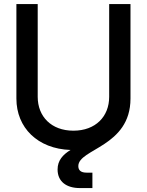

<svg xmlns="http://www.w3.org/2000/svg" viewBox="-20 -748 744 972"><path d="M384.3 204.1H447.8V126H418C389.2 126 376.5 113.8 376.5 92.8C376.5 4.9 640.6 -4.4 640.6 -249V-727.5H532.7V-257.8C532.7 -158.2 463.9 -86.4 351.6 -86.4C239.7 -86.4 170.9 -158.2 170.9 -257.8V-727.5H63V-249C63 -101.6 170.4 5.4 336.9 11.2C298.3 35.2 271.5 64 271.5 109.9C271.5 171.4 316.4 204.1 384.3 204.1Z"/></svg>

Font: Inteeer Medium
Style: Regular
Weight: 500
Designer: Rasmus Andersson
Foundry: rsms
Version: Version 4.001;Glyphs 3.4 (3402)